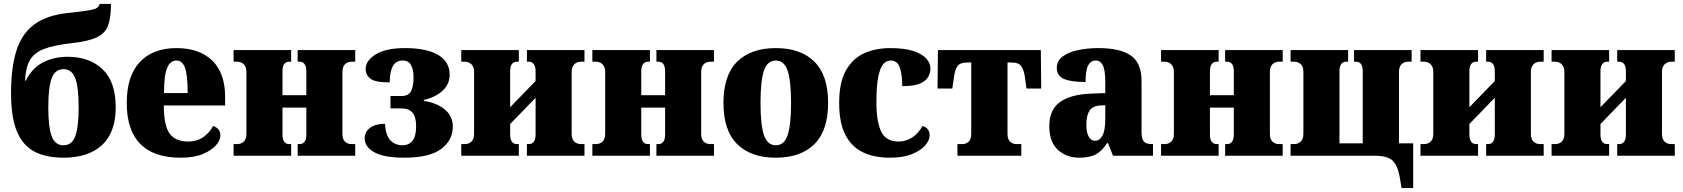

<svg xmlns="http://www.w3.org/2000/svg" viewBox="-20 -790 8536 974"><path d="M302 10Q217 10 157.5 -19.5Q98 -49 67 -120.5Q36 -192 36 -318Q36 -443 62 -529Q88 -615 150.5 -663.5Q213 -712 323 -724Q390 -731 424.5 -736.5Q459 -742 471 -749.5Q483 -757 485 -770H543Q543 -700 528 -660Q513 -620 469.5 -600Q426 -580 343 -571Q253 -561 203 -541.5Q153 -522 131.5 -484.5Q110 -447 107 -381H111Q142 -444 197.5 -473Q253 -502 323 -502Q434 -502 500.5 -438.5Q567 -375 567 -246Q567 -118 497.5 -54Q428 10 302 10ZM302 -53Q345 -53 362 -99.5Q379 -146 379 -246Q379 -346 362 -392.5Q345 -439 302 -439Q259 -439 242 -392.5Q225 -346 225 -246Q225 -146 242 -99.5Q259 -53 302 -53Z M897 10Q760 10 691.5 -60Q623 -130 623 -267Q623 -405 689.5 -475.5Q756 -546 875 -546Q991 -546 1056.5 -483Q1122 -420 1122 -298V-255H811Q811 -153 840.5 -112.5Q870 -72 934 -72Q978 -72 1010 -93.5Q1042 -115 1061 -151Q1098 -139 1098 -102Q1098 -79 1075.5 -53Q1053 -27 1008.5 -8.5Q964 10 897 10ZM932 -318Q932 -409 918.5 -446Q905 -483 875 -483Q844 -483 828 -446Q812 -409 812 -318Z M1165 0V-59H1183Q1203 -59 1216.5 -71.5Q1230 -84 1230 -111V-425Q1230 -451 1216.5 -464Q1203 -477 1183 -477H1165V-536H1457V-477H1448Q1413 -477 1413 -428V-307H1534V-428Q1534 -477 1499 -477H1490V-536H1782V-477H1764Q1743 -477 1730 -464Q1717 -451 1717 -425V-111Q1717 -84 1730 -71.5Q1743 -59 1764 -59H1782V0H1490V-59H1499Q1534 -59 1534 -108V-244H1413V-108Q1413 -59 1448 -59H1457V0Z M2031 10Q1930 10 1880 -17Q1830 -44 1830 -88Q1830 -121 1857 -141.5Q1884 -162 1933 -162Q1937 -101 1961.5 -77Q1986 -53 2022 -53Q2054 -53 2072.5 -76Q2091 -99 2091 -150Q2091 -197 2072.5 -218.5Q2054 -240 2017 -240H1961V-303H2017Q2053 -303 2065.5 -328Q2078 -353 2078 -400Q2078 -435 2065.5 -459Q2053 -483 2023 -483Q1987 -483 1972 -453Q1957 -423 1957 -372Q1883 -372 1859 -391Q1835 -410 1835 -440Q1835 -483 1886.5 -514.5Q1938 -546 2034 -546Q2144 -546 2202.5 -511.5Q2261 -477 2261 -411Q2261 -363 2225.5 -330Q2190 -297 2130 -283V-278Q2194 -269 2235.5 -235.5Q2277 -202 2277 -148Q2277 -78 2217.5 -34Q2158 10 2031 10Z M2320 0V-59H2338Q2358 -59 2371.5 -71.5Q2385 -84 2385 -111V-425Q2385 -451 2371.5 -464Q2358 -477 2338 -477H2320V-536H2612V-477H2603Q2568 -477 2568 -428V-246L2697 -379V-428Q2697 -477 2662 -477H2653V-536H2945V-477H2927Q2907 -477 2893.5 -464Q2880 -451 2880 -425V-111Q2880 -84 2893.5 -71.5Q2907 -59 2927 -59H2945V0H2653V-59H2662Q2697 -59 2697 -108V-294L2568 -161V-108Q2568 -59 2603 -59H2612V0Z M2985 0V-59H3003Q3023 -59 3036.5 -71.5Q3050 -84 3050 -111V-425Q3050 -451 3036.5 -464Q3023 -477 3003 -477H2985V-536H3277V-477H3268Q3233 -477 3233 -428V-307H3354V-428Q3354 -477 3319 -477H3310V-536H3602V-477H3584Q3563 -477 3550 -464Q3537 -451 3537 -425V-111Q3537 -84 3550 -71.5Q3563 -59 3584 -59H3602V0H3310V-59H3319Q3354 -59 3354 -108V-244H3233V-108Q3233 -59 3268 -59H3277V0Z M3916 10Q3789 10 3719.5 -59Q3650 -128 3650 -268Q3650 -408 3719.5 -477Q3789 -546 3916 -546Q4042 -546 4111.5 -477Q4181 -408 4181 -268Q4181 -128 4111.5 -59Q4042 10 3916 10ZM3916 -53Q3958 -53 3975.5 -104.5Q3993 -156 3993 -268Q3993 -380 3975.5 -431.5Q3958 -483 3916 -483Q3873 -483 3855.5 -431.5Q3838 -380 3838 -268Q3838 -156 3855.5 -104.5Q3873 -53 3916 -53Z M4494 10Q4417 10 4359.5 -16.5Q4302 -43 4269.5 -104Q4237 -165 4237 -268Q4237 -372 4271.5 -433Q4306 -494 4364.5 -520Q4423 -546 4496 -546Q4569 -546 4614 -531Q4659 -516 4679.5 -492.5Q4700 -469 4700 -442Q4700 -420 4688.5 -399.5Q4677 -379 4646.5 -366Q4616 -353 4557 -353Q4557 -410 4545 -446.5Q4533 -483 4498 -483Q4476 -483 4460 -464Q4444 -445 4435 -398.5Q4426 -352 4426 -269Q4426 -172 4450.5 -122Q4475 -72 4538 -72Q4576 -72 4607.5 -92.5Q4639 -113 4660 -151Q4696 -140 4696 -103Q4696 -79 4674 -53Q4652 -27 4607 -8.5Q4562 10 4494 10Z M4837 0V-59H4861Q4881 -59 4894 -71.5Q4907 -84 4907 -111V-473H4888Q4849 -473 4836.5 -453.5Q4824 -434 4820 -401L4811 -341H4736L4738 -536H5260L5262 -341H5187L5179 -401Q5174 -434 5161.5 -453.5Q5149 -473 5110 -473H5091V-111Q5091 -84 5104 -71.5Q5117 -59 5137 -59H5161V0Z M5455 10Q5391 10 5347 -29.5Q5303 -69 5303 -150Q5303 -233 5357 -272Q5411 -311 5514 -315L5587 -318V-374Q5587 -435 5574.5 -459Q5562 -483 5538 -483Q5514 -483 5500.5 -459Q5487 -435 5487 -374Q5412 -374 5376.5 -390Q5341 -406 5341 -446Q5341 -481 5370 -503Q5399 -525 5447 -535.5Q5495 -546 5553 -546Q5662 -546 5716.5 -508.5Q5771 -471 5771 -379V-121Q5771 -86 5782.5 -72.5Q5794 -59 5821 -59H5829V0H5626L5601 -64H5596Q5570 -23 5538.5 -6.5Q5507 10 5455 10ZM5535 -76Q5559 -76 5573 -102.5Q5587 -129 5587 -186V-256L5563 -255Q5522 -253 5506.5 -228Q5491 -203 5491 -158Q5491 -119 5502.5 -97.5Q5514 -76 5535 -76Z M5870 0V-59H5888Q5908 -59 5921.5 -71.5Q5935 -84 5935 -111V-425Q5935 -451 5921.5 -464Q5908 -477 5888 -477H5870V-536H6162V-477H6153Q6118 -477 6118 -428V-307H6239V-428Q6239 -477 6204 -477H6195V-536H6487V-477H6469Q6448 -477 6435 -464Q6422 -451 6422 -425V-111Q6422 -84 6435 -71.5Q6448 -59 6469 -59H6487V0H6195V-59H6204Q6239 -59 6239 -108V-244H6118V-108Q6118 -59 6153 -59H6162V0Z M7090 164 7080 104Q7069 47 7043 23.5Q7017 0 6954 0H6527V-59H6545Q6565 -59 6578.5 -72Q6592 -85 6592 -111V-425Q6592 -452 6578.5 -464.5Q6565 -477 6545 -477H6527V-536H6819V-477H6810Q6775 -477 6775 -428V-63H6893V-428Q6893 -477 6859 -477H6849V-536H7141V-477H7123Q7103 -477 7090 -464.5Q7077 -452 7077 -425V-63H7149V164Z M7186 0V-59H7204Q7224 -59 7237.5 -71.5Q7251 -84 7251 -111V-425Q7251 -451 7237.5 -464Q7224 -477 7204 -477H7186V-536H7478V-477H7469Q7434 -477 7434 -428V-246L7563 -379V-428Q7563 -477 7528 -477H7519V-536H7811V-477H7793Q7773 -477 7759.5 -464Q7746 -451 7746 -425V-111Q7746 -84 7759.5 -71.5Q7773 -59 7793 -59H7811V0H7519V-59H7528Q7563 -59 7563 -108V-294L7434 -161V-108Q7434 -59 7469 -59H7478V0Z M7851 0V-59H7869Q7889 -59 7902.5 -71.5Q7916 -84 7916 -111V-425Q7916 -451 7902.5 -464Q7889 -477 7869 -477H7851V-536H8143V-477H8134Q8099 -477 8099 -428V-246L8228 -379V-428Q8228 -477 8193 -477H8184V-536H8476V-477H8458Q8438 -477 8424.5 -464Q8411 -451 8411 -425V-111Q8411 -84 8424.5 -71.5Q8438 -59 8458 -59H8476V0H8184V-59H8193Q8228 -59 8228 -108V-294L8099 -161V-108Q8099 -59 8134 -59H8143V0Z"/></svg>

Font: Noto Serif SemiCondensed Black
Style: Regular
Weight: 900
Width: 4
Designer: Monotype Design Team
Foundry: Monotype Imaging Inc.
Version: Version 2.014; ttfautohint (v1.8.4.7-5d5b)